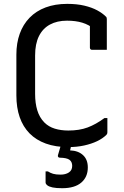

<svg xmlns="http://www.w3.org/2000/svg" viewBox="-20 -740 640 992"><path d="M332.9 20Q267.1 20 216.8 1.8Q166.6 -16.4 132.7 -50.8Q98.9 -85.2 81.7 -134.7Q64.6 -184.1 64.6 -247.2V-457.3Q64.6 -517.5 82 -565.7Q99.3 -613.9 132.9 -648.5Q166.6 -683.2 215.6 -701.6Q264.6 -720 327.5 -720Q377.3 -720 416 -710.8Q454.6 -701.6 482.5 -686.5Q510.3 -671.4 527.1 -654.2Q529.5 -652.8 530.2 -650.4Q530.9 -648 531.4 -645.6Q531.9 -643.2 531.9 -640.9Q531.9 -605.1 531.9 -563.2Q531.9 -521.3 531.9 -482.6Q512.8 -482.6 493.7 -482.6Q474.7 -482.6 455.5 -482.6Q450.5 -482.6 447.5 -485.6Q444.5 -488.6 444.5 -493.6Q444.5 -515.4 444.5 -537.4Q444.5 -559.4 444.5 -583.4Q444.5 -607.5 444.5 -635L469.6 -588.1Q439 -612.6 404.9 -622.9Q370.7 -633.2 326.2 -633.2Q275 -633.2 238 -613.1Q201 -593.1 181.2 -553.3Q161.4 -513.6 161.4 -453.2V-255.1Q161.4 -206.9 172.7 -170Q183.9 -133.1 209.1 -107.3Q231.3 -85 263.1 -75.3Q294.9 -65.6 333.3 -65.6Q390.2 -65.6 432.8 -81.5Q475.4 -97.4 519.5 -129.9H534.8Q534.8 -120.3 534.8 -110.9Q534.8 -101.4 534.8 -92.2Q534.8 -83 534.8 -73.9Q534.8 -64.8 534.8 -56Q534.8 -52.2 533.6 -49.1Q532.4 -45.9 530 -43.5Q511.1 -24.7 481.8 -10.6Q452.5 3.4 414.7 11.7Q376.8 20 332.9 20ZM433.7 125.2Q433.7 174.5 399.8 203.5Q365.9 232.4 301.2 232.4Q270.2 232.4 251.4 228.4Q232.5 224.3 224 217.1Q215.5 209.9 215.5 202.8Q215.5 191.1 215.5 181.2Q215.5 171.3 215.5 162.4Q215.5 153.5 215.5 145.6H227.5Q239.7 153.5 254.2 157.9Q268.6 162.2 292.8 162.2Q319 162.2 336 150.9Q353 139.6 353 117.1Q353 96.2 339 85.7Q324.9 75.3 289 74.7Q284 74.7 281 71.3Q278 67.9 279.3 62Q282.9 50.4 285.9 39.6Q288.8 28.9 292.1 18.3Q295.3 7.8 298.3 -2Q301.2 -11.9 304.5 -22.3Q306.3 -28.4 310.4 -31.4Q314.5 -34.3 325.5 -35.2Q336.4 -36.1 358.9 -36.1Q357.1 -28.4 355.2 -20.1Q353.3 -11.7 351.6 -3.8Q350 4.2 348.1 11.7Q346.2 19.3 344.8 25.7L342.2 37Q384.3 38.6 409 61.5Q433.7 84.3 433.7 125.2Z"/></svg>

Font: Recursive Sans Linear Light
Style: Regular
Weight: 300
Version: Version 1.085